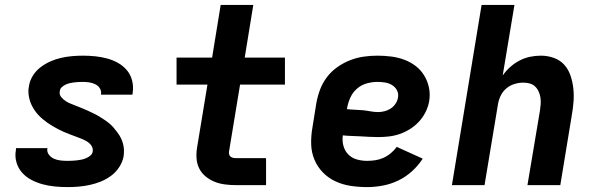

<svg xmlns="http://www.w3.org/2000/svg" viewBox="-20 -755 2440 783"><path d="M256 8Q230 8 204 5.5Q178 3 154 -3.5Q130 -10 108 -21.5Q86 -33 70 -51Q54 -69 47 -93.5Q40 -118 45 -144Q45 -146 45 -148Q45 -150 46 -151H174Q174 -151 174 -150.5Q174 -150 173 -149Q171 -135 179.5 -124Q188 -113 200.5 -107.5Q213 -102 227.5 -100.5Q242 -99 256 -99Q265 -99 274.5 -99.5Q284 -100 293.5 -101Q303 -102 312.5 -104Q322 -106 331.5 -110Q341 -114 349 -121Q357 -128 358 -137Q360 -151 352.5 -161.5Q345 -172 334 -178.5Q323 -185 311.5 -189.5Q300 -194 288 -198.5Q276 -203 264 -207.5Q252 -212 240.5 -217Q229 -222 217.5 -228Q206 -234 195 -240.5Q184 -247 174 -254Q164 -261 154.5 -269Q145 -277 136.5 -286Q128 -295 121 -305.5Q114 -316 108.5 -327.5Q103 -339 100 -351Q97 -363 96 -376.5Q95 -390 98 -403Q101 -425 113.5 -445.5Q126 -466 145 -480.5Q164 -495 185.5 -504.5Q207 -514 229 -519Q251 -524 273.5 -526Q296 -528 318 -528Q343 -528 368 -525.5Q393 -523 417 -516.5Q441 -510 462 -498Q483 -486 498 -468Q513 -450 519 -425.5Q525 -401 521 -376Q521 -374 520.5 -372Q520 -370 520 -369H392Q392 -369 392 -369.5Q392 -370 392 -371Q394 -384 387 -395Q380 -406 368.5 -411.5Q357 -417 344 -419Q331 -421 318 -421Q309 -421 300 -420.5Q291 -420 282.5 -419Q274 -418 265 -416Q256 -414 247.5 -410Q239 -406 232 -399.5Q225 -393 224 -384Q221 -370 229 -360Q237 -350 247.5 -343Q258 -336 270 -331.5Q282 -327 294 -322Q306 -317 317.5 -312.5Q329 -308 340.5 -302.5Q352 -297 363.5 -291.5Q375 -286 385.5 -279.5Q396 -273 406.5 -266Q417 -259 426.5 -251Q436 -243 444 -233.5Q452 -224 459.5 -214Q467 -204 472.5 -193Q478 -182 481.5 -169.5Q485 -157 485.5 -144Q486 -131 484 -117Q480 -95 466.5 -74Q453 -53 433.5 -38.5Q414 -24 392 -15Q370 -6 347 -1Q324 4 301.5 6Q279 8 256 8Z M942 0Q919 0 896.5 -3Q874 -6 854.5 -14Q835 -22 818.5 -35.5Q802 -49 792.5 -68Q783 -87 781.5 -109.5Q780 -132 784 -155L826 -410H700V-520H845L880 -735H1013L978 -520H1142V-410H959L914 -137Q913 -131 914.5 -125.5Q916 -120 920 -116.5Q924 -113 930 -111.5Q936 -110 942 -110H1065V0Z M1477 8Q1443 8 1410 3Q1377 -2 1348 -15.5Q1319 -29 1297 -51.5Q1275 -74 1262.5 -103.5Q1250 -133 1249 -166.5Q1248 -200 1254 -234L1270 -334Q1275 -362 1285 -389Q1295 -416 1313 -440Q1331 -464 1356 -481.5Q1381 -499 1408 -509.5Q1435 -520 1463 -524Q1491 -528 1519 -528Q1547 -528 1575 -524.5Q1603 -521 1628.5 -511.5Q1654 -502 1675 -486Q1696 -470 1710 -447Q1724 -424 1729.5 -397Q1735 -370 1730 -341Q1726 -319 1715.5 -298Q1705 -277 1689 -259.5Q1673 -242 1652.5 -229Q1632 -216 1610 -208.5Q1588 -201 1566 -198.5Q1544 -196 1522 -196Q1504 -196 1486 -197Q1468 -198 1450 -199Q1432 -200 1414 -200.5Q1396 -201 1378 -203Q1375 -181 1380.5 -160.5Q1386 -140 1400 -125.5Q1414 -111 1434.5 -105Q1455 -99 1477 -99Q1493 -99 1510 -101.5Q1527 -104 1543 -111Q1559 -118 1573.5 -130Q1588 -142 1598 -156L1704 -108Q1686 -80 1660 -56.5Q1634 -33 1603.5 -18.5Q1573 -4 1540.5 2Q1508 8 1477 8ZM1523 -298Q1535 -298 1548.5 -301.5Q1562 -305 1573.5 -312.5Q1585 -320 1593 -332Q1601 -344 1603 -357Q1606 -373 1599 -386.5Q1592 -400 1579 -408Q1566 -416 1550.5 -418.5Q1535 -421 1519 -421Q1498 -421 1476 -415Q1454 -409 1436.5 -394Q1419 -379 1409.5 -358.5Q1400 -338 1396 -317L1395 -310Q1411 -308 1427 -307.5Q1443 -307 1459 -305.5Q1475 -304 1490.5 -301Q1506 -298 1523 -298Z M1823 0 1944 -735H2078L2030 -447Q2043 -466 2061 -482Q2079 -498 2099.5 -508.5Q2120 -519 2142 -523.5Q2164 -528 2186 -528Q2213 -528 2238.5 -519Q2264 -510 2281 -491Q2298 -472 2306.5 -447Q2315 -422 2318 -395.5Q2321 -369 2319 -341.5Q2317 -314 2312 -286L2265 0H2131Q2144 -76 2156.5 -152Q2169 -228 2182 -304Q2184 -317 2185 -330.5Q2186 -344 2184 -357Q2182 -370 2176.5 -382Q2171 -394 2162 -402.5Q2153 -411 2140.5 -414.5Q2128 -418 2114 -418Q2096 -418 2078 -412.5Q2060 -407 2045.5 -395Q2031 -383 2022.5 -366Q2014 -349 2011 -331L1956 0Z"/></svg>

Font: Iosevka SS04 XBd Ex
Style: Italic
Weight: 800
Width: 7
Italic angle: -9°
Monospace: yes
Designer: Belleve Invis
Foundry: Belleve Invis
Version: Version 19.0.0; ttfautohint (v1.8.4)